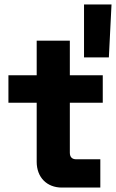

<svg xmlns="http://www.w3.org/2000/svg" viewBox="-20 -846 523 866"><path d="M259 0H432.5V-127.5H324.5C305 -127.5 295 -137.5 295 -157.5V-382.5H443.5V-506.5H295V-662.5H145.5V-506.5H18V-382.5H145.5V-116C145.5 -46 191.5 0 259 0ZM359 -826V-587H471L483 -826Z"/></svg>

Font: MCL Standard Bold
Style: Regular
Weight: 700
Designer: Květoslav Bartoš
Foundry: Florian Karsten
Version: Version 1.001;Glyphs 3.2.3 (3260)